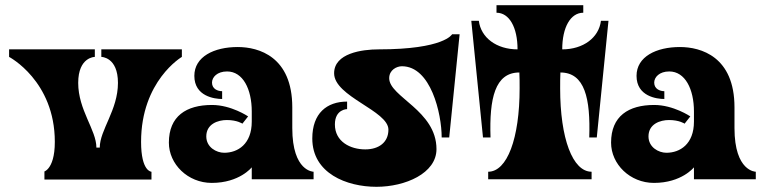

<svg xmlns="http://www.w3.org/2000/svg" viewBox="-20 -690 2944 739"><path d="M370 -471C370 -471 434 -471 434 -371C434 -266 364 -190 364 -122H351C351 -190 281 -266 281 -371C281 -471 345 -471 345 -471V-500H15V-471C15 -471 191 -379 191 -144C191 -29 141 -29 151 -29V1H563V-29C563 -29 523 -29 523 -144C523 -379 680 -471 680 -471V-500H370Z M1105 -197V-277C1105 -472 976 -509 895 -509C804 -509 728 -472 728 -398C728 -319 806 -309 835 -309V-339C819 -339 796 -347 796 -372C796 -393 816 -415 854 -415C915 -415 949 -347 949 -261V-222C949 -135 895 -102 843 -102C813 -102 774 -123 774 -165C774 -213 819 -228 853 -228C893 -228 913 -214 913 -214L935 -242C935 -242 870 -286 796 -286C697 -286 630 -243 630 -141C630 -58 703 14 795 14C902 14 949 -46 949 -46V0H1187V-29C1187 -29 1105 -29 1105 -197Z M1720 -558C1720 -558 1690 -500 1438 -500C1373 -500 1266 -485 1266 -408C1266 -318 1475 -264 1475 -191C1475 -142 1438 -115 1386 -115C1328 -115 1269 -145 1269 -211C1269 -270 1316 -270 1316 -270V-299C1238 -299 1182 -254 1182 -157C1182 -23 1314 29 1429 29C1540 29 1660 -23 1660 -116C1660 -265 1478 -317 1478 -389C1478 -421 1507 -435 1527 -435C1638 -435 1680 -253 1680 -161H1709L1749 -558Z M1839 -161H1868C1863 -311 1885 -411 1979 -411C1980 -392 1980 -372 1980 -350C1980 -157 1932 -29 1859 -29V0H2257V-29C2184 -29 2136 -157 2136 -350C2136 -372 2136 -392 2137 -411C2231 -411 2253 -311 2248 -161H2277L2322 -610H2293C2285 -545 2225 -500 2144 -500C2144 -585 2176 -641 2225 -641V-670H1891V-641C1940 -641 1972 -585 1972 -500C1891 -500 1831 -545 1823 -610H1794Z M2807 -197V-277C2807 -472 2678 -509 2597 -509C2506 -509 2430 -472 2430 -398C2430 -319 2508 -309 2537 -309V-339C2521 -339 2498 -347 2498 -372C2498 -393 2518 -415 2556 -415C2617 -415 2651 -347 2651 -261V-222C2651 -135 2597 -102 2545 -102C2515 -102 2476 -123 2476 -165C2476 -213 2521 -228 2555 -228C2595 -228 2615 -214 2615 -214L2637 -242C2637 -242 2572 -286 2498 -286C2399 -286 2332 -243 2332 -141C2332 -58 2405 14 2497 14C2604 14 2651 -46 2651 -46V0H2889V-29C2889 -29 2807 -29 2807 -197Z"/></svg>

Font: Ouroboros
Style: Regular
Weight: 400
Designer: Ariel Martín Pérez
Foundry: Velvetyne Type Foundry
Version: Version 2.001;hotconv 1.0.109;makeotfexe 2.5.65596